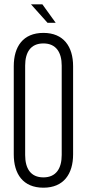

<svg xmlns="http://www.w3.org/2000/svg" viewBox="-20 -863 404 893"><path d="M124 -843 201 -757H239L177 -843ZM182 -710C87 -710 44 -646 44 -555V-145C44 -54 87 10 182 10C276 10 320 -54 320 -145V-555C320 -646 276 -710 182 -710ZM267 -142C267 -80 241 -38 182 -38C122 -38 97 -80 97 -142V-558C97 -619 122 -661 182 -661C241 -661 267 -619 267 -558Z"/></svg>

Font: Modon Arabic
Style: Regular
Weight: 400
Designer: Ahmedzaza
Foundry: Ahmedzaza
Version: Version 2.010